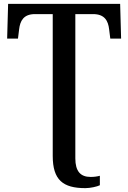

<svg xmlns="http://www.w3.org/2000/svg" viewBox="-20 -734 664 994"><path d="M422 240C448 240 483 232 497 225V176C482 180 467 182 449 182C397 182 370 153 370 86V-661H462C522 -661 540 -626 545 -582L551 -534H607L602 -714H22L17 -534H73L79 -582C84 -626 102 -661 161 -661H253V73C253 198 306 240 422 240Z"/></svg>

Font: Noto Serif Thai Medium
Style: Regular
Weight: 500
Designer: Monotype Design Team
Foundry: Monotype Imaging Inc.
Version: Version 1.901;PS 001.901;hotconv 1.0.88;makeotf.lib2.5.64775